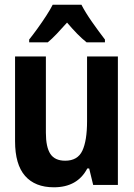

<svg xmlns="http://www.w3.org/2000/svg" viewBox="-20 -786 570 816"><path d="M209 10Q129 10 86.5 -38.5Q44 -87 44 -186V-546H175V-222Q175 -161 194 -132Q213 -103 257 -103Q310 -103 330 -145.5Q350 -188 350 -271V-546H481V0H376L359 -70H351Q309 10 209 10ZM104 -618Q120 -638 139.5 -665Q159 -692 176.5 -719Q194 -746 204 -766H326Q343 -733 371 -693Q399 -653 426 -618V-606H348Q328 -622 307.5 -643Q287 -664 265 -690Q242 -664 221 -642Q200 -620 183 -606H104Z"/></svg>

Font: Noto Sans Mono Condensed
Style: Bold
Weight: 700
Width: 3
Designer: Monotype Design Team
Foundry: Monotype Imaging Inc.
Version: Version 2.014